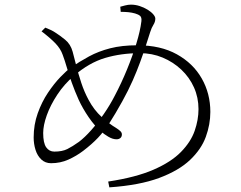

<svg xmlns="http://www.w3.org/2000/svg" viewBox="-20 -780 1040 827"><path d="M159 -645 175 -661Q186 -657 198.5 -651Q211 -645 221 -638Q237 -628 260.5 -609Q284 -590 293 -557Q299 -535 308 -499Q317 -463 330 -423.5Q343 -384 362 -349Q385 -306 418 -276Q451 -246 480 -229Q491 -222 498 -215.5Q505 -209 505 -201Q505 -191 498.5 -185.5Q492 -180 482 -180Q465 -180 446 -191.5Q427 -203 416 -213Q388 -237 362 -275Q336 -313 319 -350Q302 -388 289.5 -423Q277 -458 268 -489Q259 -520 250 -544Q241 -570 219 -593Q197 -616 159 -645ZM500 -729 498 -751Q505 -753 518.5 -756.5Q532 -760 544 -760Q563 -760 581.5 -754Q600 -748 615.5 -738.5Q631 -729 640 -718.5Q649 -708 649 -700Q649 -686 641 -673.5Q633 -661 627 -642Q618 -614 607.5 -581.5Q597 -549 583.5 -512Q570 -475 551.5 -433Q533 -391 507 -344Q476 -288 452 -251Q428 -214 402 -186.5Q376 -159 338 -130Q309 -108 274.5 -92.5Q240 -77 200 -77Q175 -77 158 -93Q141 -109 133 -134.5Q125 -160 125 -188Q125 -243 142.5 -292Q160 -341 186.5 -380.5Q213 -420 240 -448Q267 -476 285 -489Q323 -515 363.5 -537Q404 -559 454.5 -572Q505 -585 572 -585Q672 -585 742 -546Q812 -507 849 -442Q886 -377 886 -298Q886 -244 866.5 -190.5Q847 -137 798.5 -91Q750 -45 665.5 -13.5Q581 18 451 27L446 2Q565 -16 641 -49Q717 -82 759.5 -125.5Q802 -169 818.5 -216.5Q835 -264 835 -310Q835 -360 815.5 -403.5Q796 -447 761 -480Q726 -513 680.5 -532Q635 -551 583 -551Q502 -551 433 -530.5Q364 -510 299 -454Q257 -418 227 -372.5Q197 -327 181.5 -283.5Q166 -240 166 -207Q166 -164 179 -145.5Q192 -127 214 -127Q248 -127 270 -138Q292 -149 320 -169Q345 -188 373 -219.5Q401 -251 427.5 -289.5Q454 -328 474 -367Q503 -422 527 -480.5Q551 -539 567.5 -593Q584 -647 589 -688Q591 -705 583.5 -711.5Q576 -718 562 -722Q548 -726 533 -727.5Q518 -729 500 -729Z"/></svg>

Font: Noto Serif KR
Style: Regular
Weight: 200
Designer: Ryoko NISHIZUKA 西塚涼子 (kana & ideographs); Frank Grießhammer (Latin, Greek & Cyrillic); Wenlong ZHANG 张文龙 (bopomofo); San
Foundry: Adobe
Version: Version 2.001;hotconv 1.1.0;makeotfexe 2.6.0